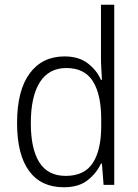

<svg xmlns="http://www.w3.org/2000/svg" viewBox="-20 -780 582 810"><path d="M249 10Q153 10 102.5 -59Q52 -128 52 -261Q52 -398 105 -470Q158 -542 252 -542Q312 -542 350 -513Q388 -484 406 -443H410Q409 -466 407.5 -490.5Q406 -515 406 -535V-760H462V0H417L410 -90H406Q387 -49 349.5 -19.5Q312 10 249 10ZM257 -38Q336 -38 371.5 -92.5Q407 -147 407 -248V-276Q407 -381 372 -437Q337 -493 260 -493Q186 -493 148 -433Q110 -373 110 -260Q110 -152 146 -95Q182 -38 257 -38Z"/></svg>

Font: Noto Sans Tamil SemiCondensed Light
Style: Regular
Weight: 300
Width: 4
Designer: Jelle Bosma - Monotype Design Team
Foundry: Monotype Imaging Inc.
Version: Version 2.004; ttfautohint (v1.8.4.7-5d5b)